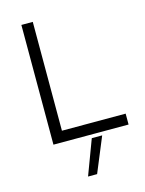

<svg xmlns="http://www.w3.org/2000/svg" viewBox="-137 -795 838 1106"><g transform="rotate(-15 282.0 -242.5)"><path d="M102 0V-714H170V-65H550V0ZM387 21 301 229H247Q267 176 286 125Q305 74 325 21Z"/></g></svg>

Font: Josefin Sans
Style: Regular
Weight: 400
Designer: Santiago Orozco
Foundry: Typemade
Version: Version 1.0